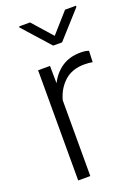

<svg xmlns="http://www.w3.org/2000/svg" viewBox="-143 -804 622 865"><g transform="rotate(-20 168.5 -371.5)"><path d="M322.3 -532.2 320.3 -478.5Q311 -480 301.8 -481Q292.5 -481.9 281.2 -481.9Q222.2 -481.9 185.5 -448.7Q148.9 -415.5 134.8 -363.3V0H76.7V-528.3H133.8L134.8 -444.8Q156.2 -487.8 193.1 -512.9Q230 -538.1 283.7 -538.1Q307.6 -538.1 322.3 -532.2ZM116.2 -743.2 200.2 -648.4 284.2 -743.2H336.4V-737.3L221.2 -609.4H178.7L64 -737.8V-743.2Z"/></g></svg>

Font: Vazirmatn UI ExtraLight
Style: Regular
Weight: 200
Designer: Saber Rastikerdar
Foundry: Saber Rastikerdar
Version: Version 33.003